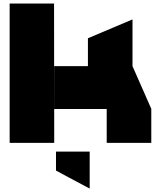

<svg xmlns="http://www.w3.org/2000/svg" viewBox="-20 -814 905 1094"><path d="M35 0V-794H288L289 0ZM588 0V-193H842V0ZM289 -193V-437H735L842 -194V-193ZM481 -437V-596L734 -703H735V-437ZM490 260 299 158V50H491V260Z"/></svg>

Font: Foldit Black
Style: Regular
Weight: 900
Version: Version 1.003